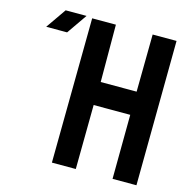

<svg xmlns="http://www.w3.org/2000/svg" viewBox="-123 -991 1094 1110"><g transform="rotate(15 424.5 -435.5)"><path d="M648 0 651 -384H432L428 0H285L294 -866H436L437 -523H652L656 -866H799L791 0ZM134 -871H259L175 -750H50Z"/></g></svg>

Font: Covid19
Style: Regular
Weight: 400
Designer: Peter Wiegel
Foundry: (c) CAT - Ing. Peter Wiegel.  for Rudolf Maass + Partner GmbH
Version: Version 001.000